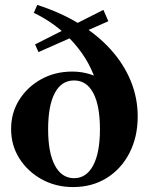

<svg xmlns="http://www.w3.org/2000/svg" viewBox="-20 -744 603 778"><path d="M276 14Q206 14 149 -17.5Q92 -49 58.5 -102Q25 -155 25 -221Q25 -287 58 -339.5Q91 -392 147 -423Q203 -454 273 -454Q349 -454 411 -410L372 -402Q348 -491 280.5 -568.5Q213 -646 117 -692L131 -724Q225 -694 300.5 -648Q376 -602 429 -543Q482 -484 510 -415.5Q538 -347 538 -272Q538 -189 504.5 -124Q471 -59 412 -22.5Q353 14 276 14ZM280 -22Q330 -22 357.5 -73.5Q385 -125 385 -220Q385 -316 358 -367Q331 -418 280 -418Q229 -418 202 -367Q175 -316 175 -220Q175 -125 202.5 -73.5Q230 -22 280 -22ZM136 -533 122 -564 399 -704 419 -658Z"/></svg>

Font: Baskervville
Style: Bold
Weight: 700
Version: Version 1.100